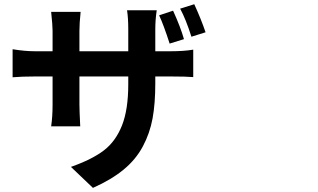

<svg xmlns="http://www.w3.org/2000/svg" viewBox="-20 -830 1540 929"><path d="M974.6 -673.8 906.2 -652.3Q878.9 -738.3 851.6 -788.1L919.9 -809.6Q953.1 -737.3 974.6 -673.8ZM870.1 -640.6 800.8 -619.1Q771.5 -710 750 -755.9L817.4 -778.3Q853.5 -699.2 870.1 -640.6ZM731.4 -582H804.7Q871.1 -582 915 -589.8V-457Q880.9 -460 805.7 -460H731.4V-426.8Q731.4 -329.1 718.3 -257.3Q705.1 -185.5 671.4 -122.1Q637.7 -58.6 578.6 -9.8Q519.5 39.1 429.7 79.1L323.2 -22.5Q425.8 -58.6 482.9 -102.5Q540 -146.5 570.3 -223.1Q600.6 -299.8 600.6 -421.9V-460H364.3V-324.2Q364.3 -296.9 368.2 -218.8H227.5Q234.4 -264.6 234.4 -324.2V-460H149.4Q85.9 -460 41 -456.1V-591.8Q99.6 -582 149.4 -582H234.4V-681.6Q234.4 -707 227.5 -772.5H370.1Q364.3 -716.8 364.3 -680.7V-582H600.6V-688.5Q600.6 -743.2 594.7 -780.3H738.3Q731.4 -734.4 731.4 -688.5Z"/></svg>

Font: Bpmf Zihi Sans Bold
Style: Bold
Weight: 700
Foundry: But Ko
Version: Version 1.320